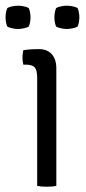

<svg xmlns="http://www.w3.org/2000/svg" viewBox="-37 -670 311 692"><path d="M166 0Q152.5 3 132 3Q110.5 3 97 0V-389Q97 -417 88.2 -427Q79.5 -437 56 -437H47Q44 -450.5 44 -463Q44 -470 44.8 -475.8Q45.5 -481.5 47 -489Q63.5 -491.5 75.5 -492.2Q87.5 -493 95 -493H103Q133 -493 149.5 -474.8Q166 -456.5 166 -424ZM-17 -607.5Q-17 -616.5 -15.2 -625.8Q-13.5 -635 -10.5 -641Q-4.5 -645 7.2 -647.2Q19 -649.5 28 -649.5Q37 -649.5 48.8 -647.2Q60.5 -645 66.5 -641Q69.5 -635 71.2 -625.8Q73 -616.5 73 -607.5Q73 -598.5 71.2 -589.2Q69.5 -580 66.5 -574Q60.5 -570.5 48.8 -568Q37 -565.5 28 -565.5Q19 -565.5 7.2 -568Q-4.5 -570.5 -10.5 -574Q-13.5 -580 -15.2 -589.2Q-17 -598.5 -17 -607.5ZM159 -607.5Q159 -616.5 160.8 -625.8Q162.5 -635 165.5 -641Q171.5 -645 183.2 -647.2Q195 -649.5 204 -649.5Q213 -649.5 224.8 -647.2Q236.5 -645 242.5 -641Q245.5 -635 247.2 -625.8Q249 -616.5 249 -607.5Q249 -598.5 247.2 -589.2Q245.5 -580 242.5 -574Q236.5 -570.5 224.8 -568Q213 -565.5 204 -565.5Q195 -565.5 183.2 -568Q171.5 -570.5 165.5 -574Q162.5 -580 160.8 -589.2Q159 -598.5 159 -607.5Z"/></svg>

Font: Signika Negative Light
Style: Regular
Weight: 300
Designer: Anna Giedry
Foundry: Anna Giedry
Version: Version 2.001